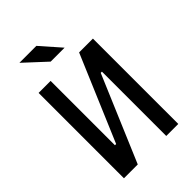

<svg xmlns="http://www.w3.org/2000/svg" viewBox="-259 -999 1103 1103"><g transform="rotate(-45 293.0 -447.0)"><path d="M129.9 0V-170.9H179.7L401.4 -693.4H435.5V-522.5H406.2L184.6 0ZM72.3 0V-693.4H169.9V0ZM416 0V-693.4H513.7V0ZM248.5 -771.5 116.7 -893.6H254.4L361.8 -771.5Z"/></g></svg>

Font: Cascadia Code
Style: Regular
Weight: 400
Designer: Aaron Bell
Foundry: Saja Typeworks
Version: Version 2404.023